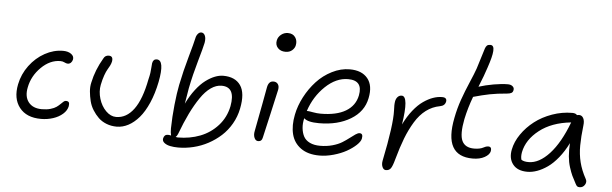

<svg xmlns="http://www.w3.org/2000/svg" viewBox="-53 -985 4007 1258"><g transform="rotate(5 1951.0 -356.0)"><path d="M234.9 -55.2Q139.2 -55.2 93 -114.3Q46.9 -173.3 65.9 -268.1Q79.6 -335.9 121.3 -392.1Q163.1 -448.2 221.2 -480.2Q279.3 -512.2 340.8 -512.2Q374.5 -512.2 394.5 -497.3Q414.6 -482.4 410.2 -460.9Q407.2 -447.8 398.7 -439.5Q390.1 -431.2 377.9 -431.2Q368.2 -431.2 356.4 -437.5Q344.7 -443.8 329.1 -443.8Q261.2 -443.8 203.4 -386.7Q145.5 -329.6 130.9 -253.9Q118.2 -192.4 147 -155.8Q175.8 -119.1 234.9 -119.1Q267.1 -119.1 291.7 -126.2Q316.4 -133.3 330.3 -143.3Q344.2 -153.3 354 -163.1Q363.8 -172.9 371.8 -179.9Q379.9 -187 387.2 -187Q402.3 -187 407.2 -179.4Q412.1 -171.9 409.2 -153.8Q403.3 -125 377.4 -102.3Q351.6 -79.6 314 -67.4Q276.4 -55.2 234.9 -55.2Z M732.9 -47.9Q697.3 -47.9 666 -60.1Q634.8 -72.3 613 -93.3Q591.3 -114.3 574.2 -141.6Q557.1 -168.9 549.6 -199.5Q542 -230 539.1 -261.5Q536.1 -293 543 -321.8Q560.5 -405.8 607.9 -485.8Q618.2 -506.8 642.1 -506.8Q672.4 -506.8 666 -470.2Q663.1 -456.5 655.8 -442.1Q648.4 -427.7 640.6 -415Q632.8 -402.3 623 -375.2Q613.3 -348.1 606 -312Q597.2 -267.6 611.6 -220.2Q626 -172.9 657 -141.8Q688 -110.8 724.1 -110.8Q792 -110.8 840.3 -176.3Q888.7 -241.7 914.1 -375Q920.4 -399.9 922.9 -418Q925.3 -436 926.3 -453.1Q927.2 -470.2 928.7 -481.9Q933.6 -509.8 957 -509.8Q1010.3 -509.8 981.9 -363.8Q966.3 -286.1 939.7 -225.1Q913.1 -164.1 880.1 -125.7Q847.2 -87.4 809.8 -67.6Q772.5 -47.9 732.9 -47.9Z M1146.5 53.2Q1117.7 53.2 1094 48.3Q1070.3 43.5 1055.2 31.5Q1040 19.5 1043.5 2Q1049.3 -23.9 1072.8 -23.9Q1082 -23.9 1093.8 -21Q1088.9 -39.6 1088.9 -66.9Q1090.3 -143.6 1098.6 -223.4Q1106.9 -303.2 1117.7 -356Q1136.7 -449.7 1163.6 -544.4Q1190.4 -639.2 1196.8 -669.9Q1199.7 -686.5 1209.7 -698.7Q1219.7 -710.9 1232.4 -710.9Q1248.5 -710.9 1256.8 -693.1Q1265.1 -675.3 1259.8 -645Q1252.9 -611.8 1227.1 -522.2Q1201.2 -432.6 1182.6 -339.8Q1175.8 -304.7 1165.5 -236.8Q1191.4 -290.5 1222.9 -331.3Q1254.4 -372.1 1285.6 -395.3Q1316.9 -418.5 1345.7 -429.7Q1374.5 -440.9 1400.4 -440.9Q1479 -440.9 1514.4 -390.1Q1549.8 -339.4 1528.8 -235.8Q1518.1 -182.1 1491.2 -135.5Q1464.4 -88.9 1426.8 -54.7Q1389.2 -20.5 1343.3 4.2Q1297.4 28.8 1247.1 41Q1196.8 53.2 1146.5 53.2ZM1138.7 -35.2Q1132.8 -21 1124.5 -14.2Q1134.3 -12.2 1138.7 -12.2Q1217.8 -12.2 1285.4 -38.3Q1353 -64.5 1401.4 -118.2Q1449.7 -171.9 1464.8 -246.1Q1488.8 -375 1395.5 -375Q1359.9 -375 1325 -350.6Q1290 -326.2 1258.1 -279.3Q1226.1 -232.4 1197 -172.9Q1168 -113.3 1138.7 -35.2Z M1792.5 -632.8Q1760.3 -632.8 1741.9 -652.8Q1723.6 -672.9 1729.5 -702.1Q1733.9 -725.1 1753.7 -741Q1773.4 -756.8 1798.3 -756.8Q1831.1 -756.8 1846.9 -734.1Q1862.8 -711.4 1856.4 -681.2Q1853 -662.6 1836.2 -647.7Q1819.3 -632.8 1792.5 -632.8ZM1665.5 -34.2Q1648.4 -34.2 1640.1 -53.5Q1631.8 -72.8 1637.2 -98.1Q1655.8 -191.9 1671.6 -279.1Q1687.5 -366.2 1692.4 -392.1Q1700.7 -432.1 1731.4 -432.1Q1750.5 -432.1 1760.7 -418.5Q1771 -404.8 1766.6 -380.9Q1760.3 -349.1 1730.2 -219Q1700.2 -88.9 1694.3 -62Q1689.5 -34.2 1665.5 -34.2Z M2073.2 24.9Q1997.6 24.9 1950.7 -8.8Q1903.8 -42.5 1889.6 -98.9Q1875.5 -155.3 1890.1 -228Q1901.9 -287.6 1932.4 -345.7Q1962.9 -403.8 2005.9 -450.4Q2048.8 -497.1 2106.2 -526.1Q2163.6 -555.2 2223.1 -555.2Q2302.2 -555.2 2340.6 -508.3Q2378.9 -461.4 2361.8 -377.9Q2344.2 -288.1 2259.5 -237.1Q2174.8 -186 2052.2 -186Q1977.1 -186 1953.1 -210Q1944.8 -175.3 1948 -144.3Q1951.2 -113.3 1963.6 -89.8Q1976.1 -66.4 2003.9 -52.7Q2031.7 -39.1 2072.3 -39.1Q2115.7 -39.1 2153.6 -49.8Q2191.4 -60.5 2216.3 -76.2Q2241.2 -91.8 2261 -107.2Q2280.8 -122.6 2296.6 -133.3Q2312.5 -144 2323.2 -144Q2348.1 -144 2340.8 -108.9Q2336.4 -89.4 2311.5 -66.2Q2286.6 -43 2250.5 -22.7Q2214.4 -2.4 2166.3 11.2Q2118.2 24.9 2073.2 24.9ZM1973.1 -258.8Q1980 -258.8 2006.8 -253.9Q2033.7 -249 2057.1 -249Q2161.1 -249 2222.2 -285.4Q2283.2 -321.8 2296.9 -390.1Q2316.4 -490.2 2217.3 -490.2Q2138.7 -490.2 2068.1 -422.9Q1997.6 -355.5 1965.8 -258.8Z M2515.6 82Q2500.5 82 2492.4 64.5Q2484.4 46.9 2488.8 22.9Q2538.6 -218.3 2534.7 -312Q2532.2 -349.1 2536.6 -374Q2540.5 -391.6 2551 -402.3Q2561.5 -413.1 2576.7 -413.1Q2624.5 -413.1 2594.7 -225.1Q2621.1 -279.3 2653.3 -319.6Q2685.5 -359.9 2718.3 -382.6Q2751 -405.3 2781.5 -416Q2812 -426.8 2840.8 -426.8Q2858.9 -426.8 2865.5 -419.2Q2872.1 -411.6 2869.6 -398.9Q2863.8 -371.6 2832.5 -366.2Q2782.2 -356.9 2741.7 -326.4Q2701.2 -295.9 2670.2 -244.9Q2639.2 -193.8 2616.2 -134.5Q2593.3 -75.2 2570.8 5.9Q2558.6 51.3 2547.6 66.7Q2536.6 82 2515.6 82Z M3075.2 -43Q2882.3 -43 2933.1 -297.9Q2945.3 -361.3 2965.8 -419.7Q2986.3 -478 3012.5 -538.6Q3038.6 -599.1 3050.3 -632.8Q3061.5 -668 3074.5 -710.7Q3087.4 -753.4 3092.3 -768.1Q3096.7 -781.2 3104 -788.1Q3111.3 -794.9 3126 -794.9Q3138.7 -794.9 3144.3 -785.4Q3149.9 -775.9 3148.7 -756.6Q3147.5 -737.3 3140.6 -710.4Q3133.8 -683.6 3121.1 -646Q3104.5 -593.8 3072.3 -515.1Q3116.7 -529.3 3169.9 -538.6Q3223.1 -547.9 3263.2 -547.9Q3283.2 -547.9 3294.7 -537.8Q3306.2 -527.8 3303.2 -513.2Q3301.3 -500 3291.7 -494.1Q3282.2 -488.3 3263.2 -486.8Q3196.8 -481.4 3148.9 -471.9Q3101.1 -462.4 3043 -445.8Q3015.1 -371.6 2999 -295.9Q2979 -194.3 2999.3 -151.6Q3019.5 -108.9 3079.1 -108.9Q3099.1 -108.9 3114.3 -112.3Q3129.4 -115.7 3136.7 -119.9Q3144 -124 3153.1 -127.4Q3162.1 -130.9 3170.9 -130.9Q3194.3 -130.9 3189.9 -102.1Q3185.1 -78.1 3153.3 -60.5Q3121.6 -43 3075.2 -43Z M3439.5 12.2Q3374.5 12.2 3344.2 -26.4Q3314 -64.9 3325.7 -124Q3335.9 -176.3 3370.1 -225.8Q3404.3 -275.4 3453.6 -313.5Q3502.9 -351.6 3567.9 -374.8Q3632.8 -397.9 3699.7 -397.9Q3722.7 -397.9 3731.4 -386.2Q3739.3 -388.2 3744.6 -388.2Q3764.2 -388.2 3773.7 -370.1Q3783.2 -352.1 3779.3 -321.8Q3770.5 -247.6 3770 -189.9Q3769.5 -132.3 3782.5 -80.3Q3795.4 -28.3 3824.7 24.9Q3835.9 43.5 3824 63.2Q3812 83 3789.6 83Q3778.3 83 3772.9 78.4Q3767.6 73.7 3761.7 62Q3745.1 31.7 3735.8 11.7Q3726.6 -8.3 3716.1 -41Q3705.6 -73.7 3702.1 -112.5Q3698.7 -151.4 3701.7 -199.2Q3674.3 -144 3640.4 -102.1Q3606.4 -60.1 3571.8 -35.9Q3537.1 -11.7 3503.9 0.2Q3470.7 12.2 3439.5 12.2ZM3393.6 -112.8Q3388.2 -83 3394.5 -63Q3410.2 -51.8 3442.4 -51.8Q3511.2 -51.8 3578.9 -125.2Q3646.5 -198.7 3697.8 -335Q3570.8 -321.8 3490.5 -259Q3410.2 -196.3 3393.6 -112.8Z"/></g></svg>

Font: Shantell Sans Irregular Bouncy
Style: Italic
Weight: 300
Italic angle: -11.31°
Designer: Stephen Nixon, Anya Danilova, Shantell Martin
Foundry: Arrow Type
Version: Version 1.006;[9816181b4]